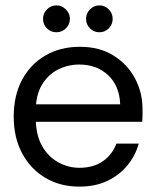

<svg xmlns="http://www.w3.org/2000/svg" viewBox="-20 -682 575 714"><path d="M275 12Q204 12 149 -20.5Q94 -53 62.5 -111.5Q31 -170 31 -248Q31 -327 62 -385Q93 -443 148.5 -475.5Q204 -508 277 -508Q350 -508 402 -475.5Q454 -443 482 -390.5Q510 -338 510 -276Q510 -266 510 -254.5Q510 -243 509 -229H94V-294H427Q424 -364 381.5 -403Q339 -442 275 -442Q232 -442 195 -423Q158 -404 135.5 -366Q113 -328 113 -271V-243Q113 -181 136 -140Q159 -99 196.5 -78.5Q234 -58 275 -58Q327 -58 362 -82Q397 -106 413 -148H496Q483 -102 453 -66Q423 -30 378.5 -9Q334 12 275 12ZM190 -562Q169 -562 154.5 -576.5Q140 -591 140 -612Q140 -632 154.5 -647Q169 -662 190 -662Q210 -662 225 -647Q240 -632 240 -612Q240 -591 225 -576.5Q210 -562 190 -562ZM350 -562Q329 -562 314.5 -576.5Q300 -591 300 -612Q300 -632 314.5 -647Q329 -662 350 -662Q370 -662 384.5 -647Q399 -632 399 -612Q399 -591 384.5 -576.5Q370 -562 350 -562Z"/></svg>

Font: DM Sans 36pt
Style: Regular
Weight: 400
Designer: Colophon Foundry, Jonny Pinhorn
Foundry: Colophon Foundry
Version: Version 4.004;gftools[0.9.30]